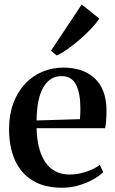

<svg xmlns="http://www.w3.org/2000/svg" viewBox="-20 -848 528 879"><path d="M264 11.5Q183 11.5 129 -21.8Q75 -55 48.2 -115.2Q21.5 -175.5 21.5 -256.5Q21.5 -322.5 40.8 -374.8Q60 -427 94 -463.5Q128 -500 173 -519.2Q218 -538.5 269 -538.5Q361.5 -538.5 413.5 -489.5Q465.5 -440.5 467.5 -348.5Q467.5 -317 466 -296Q464.5 -275 461 -261H147.5Q148.5 -214 158 -175Q167.5 -136 186 -107.8Q204.5 -79.5 232.8 -64.2Q261 -49 299.5 -49Q337 -49 376 -62.2Q415 -75.5 437 -93L452.5 -60Q436 -43 406.5 -26.5Q377 -10 340 0.8Q303 11.5 264 11.5ZM147.5 -296.5 346 -302.5Q347 -315 347.5 -327.2Q348 -339.5 348 -351.5Q348 -421 328.2 -460.2Q308.5 -499.5 260.5 -499.5Q234.5 -499.5 213.8 -486.5Q193 -473.5 178.2 -448Q163.5 -422.5 155.8 -384.8Q148 -347 147.5 -296.5ZM239.5 -594 213.5 -616 354 -827.5 434.5 -763Q421 -742 397.5 -717Q374 -692 346 -667.8Q318 -643.5 290.5 -624Q263 -604.5 241 -594Z"/></svg>

Font: Merriweather 96pt SemiBold
Style: Regular
Weight: 600
Version: Version 2.100